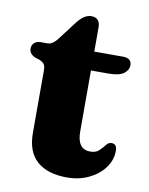

<svg xmlns="http://www.w3.org/2000/svg" viewBox="-74 -664 568 731"><g transform="rotate(10 210.0 -298.5)"><path d="M53 -411.5 37 -416.5Q13.5 -427 13.5 -447.5Q13.5 -461.5 23 -469.8Q32.5 -478 48.5 -478H74Q94 -478 114 -505.5L166.5 -574.5Q193.5 -609 220 -609Q254.5 -609 254.5 -571.5V-478H365Q399 -478 399 -451Q399 -431.5 381 -418.2Q363 -405 322 -405H254.5V-169Q254.5 -100.5 305 -100.5Q327 -100.5 339 -112.2Q351 -124 359.8 -135.5Q368.5 -147 381 -146.5Q401.5 -146 401 -118.5Q400.5 -83.5 378.5 -53.8Q356.5 -24 318.8 -6Q281 12 234.5 12Q159.5 12 118.8 -23.8Q78 -59.5 78 -133V-374.5Q78 -392 71.8 -399.2Q65.5 -406.5 53 -411.5Z"/></g></svg>

Font: Fraunces 9pt Soft
Style: Bold
Weight: 700
Version: Version 1.000;[b76b70a41]